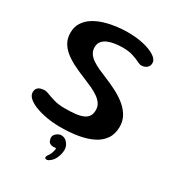

<svg xmlns="http://www.w3.org/2000/svg" viewBox="-200 -739 976 1075"><g transform="rotate(30 287.5 -202.0)"><path d="M243.4 24.4Q198.8 24.4 157.6 17.3Q116.4 10.2 83.8 -2.1Q51.2 -14.5 32.3 -31.2Q13.4 -48 13.4 -67.4Q13.4 -84.1 21 -93.7Q28.6 -103.2 41.4 -107.1Q54.2 -111 69.1 -111Q78.5 -111 97.6 -103.2Q116.8 -95.4 145.3 -87.3Q173.9 -79.2 211.4 -79.2Q251.2 -79.2 280.9 -82.4Q310.6 -85.6 330.4 -94.2Q350.2 -102.8 360.1 -118.1Q370 -133.4 370 -157.4Q370 -180.2 358.5 -197.6Q347 -215.1 326.4 -229.5Q305.8 -243.9 278.1 -256.6Q250.4 -269.3 218.2 -282.4Q178.6 -298.2 144.4 -315.5Q110.2 -332.9 84.4 -353.8Q58.6 -374.8 44.2 -401.3Q29.8 -427.9 29.8 -462.1Q29.8 -500.1 47.4 -527.8Q65.1 -555.5 94.8 -574.4Q124.6 -593.2 161.2 -604.3Q197.9 -615.4 236.3 -620.2Q274.8 -625 309 -625Q351.4 -625 388.2 -618.7Q425.1 -612.4 453.2 -601.2Q481.3 -589.9 497.1 -575.5Q512.8 -561.1 512.8 -544.3Q512.8 -529.8 505.9 -520.2Q499 -510.6 487.9 -505.9Q476.8 -501.2 463.6 -501.2Q454.1 -501.2 436.7 -510.2Q419.3 -519.1 392.3 -527.8Q365.4 -536.6 325.7 -536.6Q300.4 -536.6 275.9 -532.9Q251.4 -529.2 231.4 -520.7Q211.4 -512.1 199.4 -497.2Q187.5 -482.3 187.5 -459.3Q187.5 -437.4 198.3 -420.7Q209.2 -404 228.4 -390.7Q247.6 -377.3 273.6 -365.4Q299.6 -353.4 329.8 -341.3Q370.2 -324.9 406.8 -305.6Q443.4 -286.2 471.7 -262.4Q499.9 -238.6 516.2 -209.1Q532.4 -179.6 532.4 -143Q532.4 -96.2 510.2 -64Q488 -31.8 448.4 -12.3Q408.8 7.1 356.4 15.8Q304 24.4 243.4 24.4ZM264 219.8Q256.3 216.7 257.1 210.6Q257.8 204.5 262.2 197.7Q269.4 188.8 274.8 177.1Q280.2 165.4 281.9 155.8Q283.8 149.8 284.3 145Q284.8 140.2 282.3 138.9Q279.8 137.9 275.3 138.6Q270.9 139.3 264.7 139.3Q252.7 139.3 243.2 132.9Q233.8 126.4 231.6 114.9Q226.7 102.1 230.5 90.4Q234.4 78.7 248.1 69.7Q264.7 57.1 284.2 61.7Q303.8 66.2 314.7 82.1Q328.9 99.6 329.3 121.4Q329.8 143.1 320.4 168.9Q315.4 182.6 306.5 194.6Q297.6 206.5 287.8 212.5Q282.4 217.4 275.9 219.5Q269.4 221.7 264 219.8Z"/></g></svg>

Font: Gluten Thin
Style: Regular
Weight: 100
Designer: Tyler Finck
Foundry: Etcetera Type Company
Version: Version 1.300